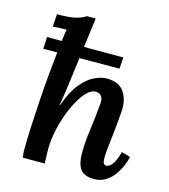

<svg xmlns="http://www.w3.org/2000/svg" viewBox="-113 -845 833 946"><g transform="rotate(15 303.0 -372.0)"><path d="M455 11Q402 11 383 -17Q364 -45 364 -96Q364 -152 373.5 -220Q383 -288 389 -358Q391 -379 381.5 -393Q372 -407 351 -407Q330 -407 308.5 -386Q287 -365 267 -329Q247 -293 231.5 -249.5Q216 -206 207 -160Q198 -114 198 -73Q198 -54 199 -33Q200 -12 200 0H88Q86 -16 85.5 -23.5Q85 -31 85 -41Q85 -88 88 -152.5Q91 -217 95.5 -287.5Q100 -358 106 -425Q112 -492 118 -545L47 -544L50 -605H125Q127 -621 129 -636.5Q131 -652 134 -665Q118 -665 98 -664Q78 -663 64 -662L68 -726Q137 -726 169 -735.5Q201 -745 212 -755H258Q254 -725 248.5 -682.5Q243 -640 238 -605H439L435 -547L231 -546Q228 -524 224 -492Q220 -460 215 -424Q210 -388 205.5 -354.5Q201 -321 196 -296H198Q225 -372 259 -412.5Q293 -453 327 -468.5Q361 -484 388 -484Q451 -484 478 -443Q505 -402 499 -338Q493 -263 485 -197.5Q477 -132 477 -100Q477 -68 496 -68Q509 -68 524.5 -86.5Q540 -105 553 -153L598 -140Q594 -120 583 -94Q572 -68 554.5 -44Q537 -20 512 -4.5Q487 11 455 11Z"/></g></svg>

Font: Lora SemiBold
Style: Italic
Weight: 600
Italic angle: -3°
Designer: Olga Karpushina, Alexei Vanyashin (Cyrillic)
Foundry: Cyreal
Version: Version 3.011; ttfautohint (v1.8.4.7-5d5b)